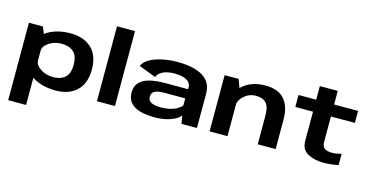

<svg xmlns="http://www.w3.org/2000/svg" viewBox="-94 -1253 3745 1943"><g transform="rotate(15 1778.0 -281.0)"><path d="M60.5 222.5H248V-486L207.5 -589H60.5ZM496.5 4Q636.5 4 717.5 -73Q798.5 -150 798.5 -296Q798.5 -442.5 717.5 -518.5Q636.5 -594.5 496.5 -594.5Q361 -594.5 264.5 -537.8Q168 -481 168 -431.5L248 -346Q248 -393 305 -431.2Q362 -469.5 436 -469.5Q516 -469.5 562 -429Q608 -388.5 608 -295Q608 -201 562 -160.8Q516 -120.5 436 -120.5Q362 -120.5 305 -158.8Q248 -197 248 -245L168 -158.5Q168 -109 264.5 -52.5Q361 4 496.5 4Z M931 0H1119.5V-785H931Z M1538 7Q1588.5 7 1632 -1Q1675.5 -9 1709.8 -22.2Q1744 -35.5 1767.5 -51.5Q1791 -67.5 1802 -84.5L1816.5 0H1978.5V-360.5Q1978.5 -440.5 1936 -492.2Q1893.5 -544 1812.5 -569.5Q1731.5 -595 1614.5 -595Q1555.5 -595 1498.5 -586.2Q1441.5 -577.5 1392.5 -560.8Q1343.5 -544 1307.8 -518Q1272 -492 1256.5 -457.5L1436 -388.5Q1447 -418 1473.5 -437Q1500 -456 1537 -465.2Q1574 -474.5 1615.5 -474.5Q1669.5 -474.5 1708.5 -463.5Q1747.5 -452.5 1769 -430.8Q1790.5 -409 1790.5 -375V-356H1545.5Q1474.5 -356 1419 -345.8Q1363.5 -335.5 1325 -314.2Q1286.5 -293 1266.5 -259.2Q1246.5 -225.5 1246.5 -178Q1246.5 -128 1266.5 -92.8Q1286.5 -57.5 1324.8 -35.5Q1363 -13.5 1416.8 -3.2Q1470.5 7 1538 7ZM1573.5 -106.5Q1543.5 -106.5 1518.2 -110.2Q1493 -114 1474.2 -122.8Q1455.5 -131.5 1445.5 -146Q1435.5 -160.5 1435.5 -183.5Q1435.5 -206 1445.2 -221Q1455 -236 1473 -244Q1491 -252 1516.2 -255.5Q1541.5 -259 1572.5 -259H1786.5V-185.5Q1772.5 -165 1741.5 -146.5Q1710.5 -128 1667.2 -117.2Q1624 -106.5 1573.5 -106.5Z M2111 0H2298.5V-477L2258 -589H2111ZM2615.5 0H2803V-307Q2803 -448 2737 -521.5Q2671 -595 2538.5 -595Q2386.5 -595 2293 -505.8Q2199.5 -416.5 2199.5 -340.5L2290.5 -287.5Q2290.5 -366.5 2344.5 -418Q2398.5 -469.5 2473 -469.5Q2543.5 -469.5 2579.5 -431.5Q2615.5 -393.5 2615.5 -298Z M3302.5 8Q3385.5 8 3460.5 -9V-128Q3412 -111.5 3363.5 -111.5Q3314 -111.5 3286 -129.2Q3258 -147 3258 -202.5V-463.5H3509V-589H3258V-731.5H3070.5V-589H2885V-463.5H3070.5V-159Q3070.5 -67 3139.5 -29.5Q3208.5 8 3302.5 8Z"/></g></svg>

Font: Anybody Expanded
Style: Bold
Weight: 700
Width: 7
Designer: Tyler Finck
Foundry: Etcetera Type Company
Version: Version 1.113;gftools[0.9.25]